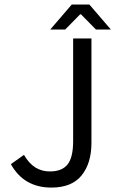

<svg xmlns="http://www.w3.org/2000/svg" viewBox="-20 -828 517 860"><path d="M203.6 -60.1Q257.3 -60.1 282.5 -91.3Q307.6 -122.6 307.6 -195.8V-655.8H389.6V-188Q389.6 -97.2 345.7 -42.5Q301.8 12.2 210 12.2Q86.9 12.2 28.8 -92.8L87.4 -134.3Q109.9 -95.7 138.4 -77.9Q167 -60.1 203.6 -60.1ZM301.3 -807.6H380.4L476.6 -695.8H409.7L342.8 -763.7H338.9L272 -695.8H205.1Z"/></svg>

Font: Varta
Style: Regular
Weight: 400
Designer: Joana Correia, Viktoriya Grabowska, Eben Sorkin
Foundry: Sorkin Type
Version: Version 1.003; ttfautohint (v1.3) -l 8 -r 24 -G 200 -x 12 -H